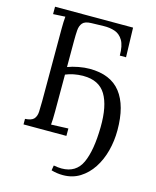

<svg xmlns="http://www.w3.org/2000/svg" viewBox="-133 -790 895 1103"><g transform="rotate(15 314.5 -238.5)"><path d="M55 0V-33Q93 -35 107 -50.5Q121 -66 122.5 -93.5Q124 -121 124 -156V-588Q124 -630 127 -660Q109 -659 91 -658Q73 -657 55 -656V-700H519L524 -525H487Q487 -584 469 -614.5Q451 -645 421 -655.5Q391 -666 353 -665L280 -663Q243 -662 229 -645.5Q215 -629 213 -602Q211 -575 211 -540V-383Q240 -394 275 -400.5Q310 -407 340 -407Q465 -407 525 -330Q585 -253 585 -107Q585 -43 569.5 16Q554 75 523.5 121.5Q493 168 449 195.5Q405 223 348 223Q313 223 279 213L284 183Q311 188 331 188Q417 188 451 114Q485 40 487 -99Q489 -226 449 -292Q409 -358 316 -358Q285 -358 258.5 -352.5Q232 -347 211 -338V-119Q211 -66 208 -40Q234 -41 259.5 -42Q285 -43 310 -44V0Z"/></g></svg>

Font: Lora
Style: Regular
Weight: 400
Designer: Olga Karpushina, Alexei Vanyashin (Cyrillic)
Foundry: Cyreal
Version: Version 3.005; ttfautohint (v1.8.4.7-5d5b)